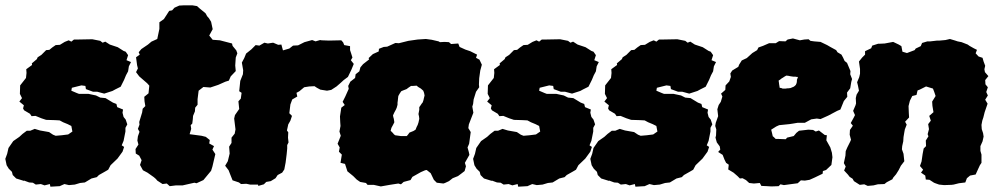

<svg xmlns="http://www.w3.org/2000/svg" viewBox="-47 -674 3759 724"><path d="M14 -1 1 -14 -2 -26 -14 -38 -22 -51 -27 -75 -20 -94 -15 -116 3 -142 26 -158 38 -169 54 -181H67L84 -188L104 -182L138 -176L153 -166L163 -162L186 -164L210 -167L226 -178L222 -199L208 -206L191 -213L178 -220L160 -221L127 -222L109 -228L87 -237L72 -236L66 -245L44 -258L40 -265L43 -277L26 -291L36 -304L28 -320L29 -352L51 -380L53 -399L52 -413L74 -429L73 -435L92 -451L95 -458L109 -467L127 -485L139 -486L150 -495L163 -504L179 -505L197 -516L212 -522L222 -517L232 -525H248L301 -526L331 -520L340 -513L350 -517L367 -506L397 -496L419 -482L427 -479L436 -466L430 -447L447 -440L439 -424L436 -405L428 -390L421 -373L408 -347L388 -337L377 -331L346 -321L320 -328H304L277 -338L275 -350L260 -352L224 -343L222 -332L243 -323L251 -320H287L315 -314L331 -306L351 -304L379 -287L392 -282L395 -270L417 -261L415 -249L419 -233L427 -223L433 -205L426 -192V-178L419 -143L412 -126L421 -120L415 -102L396 -76L370 -51L361 -34L349 -27L326 -14L318 -6L298 -1L273 14L255 16L235 22L213 24L196 20L178 28L143 30L141 20L121 25L107 20L88 22L77 15L63 14L44 7L43 8Z M593 28 582 18 566 20 546 7 541 1 533 -6 509 -23 492 -32 481 -52 487 -70 478 -87 465 -95 464 -112 475 -129 471 -144 473 -160 479 -177 473 -188 479 -204 478 -214 489 -250 491 -264 501 -274 498 -292 497 -309 513 -322 516 -351 508 -360 478 -386 466 -402 473 -416 470 -428 466 -458 480 -468 476 -477 486 -489 511 -506 524 -517 546 -527 554 -565V-590L571 -602L591 -633L602 -635L611 -645L629 -653L648 -654H678L696 -651L706 -642L728 -624L734 -613L741 -605L749 -592L755 -564L742 -540L755 -524L782 -522L809 -515L828 -510L830 -501L844 -484L848 -473L842 -457L840 -427L842 -406L823 -386L816 -370L803 -366L776 -354L746 -344L720 -346L702 -332L698 -300V-279L689 -268L688 -254L681 -237L680 -224L678 -208L672 -202L674 -188L668 -168L713 -162L729 -158L744 -146L742 -133L760 -123L754 -110L765 -93L754 -46L749 -30L720 5L694 17L686 15L642 25H617Z M896 22 882 19 862 20 854 14 830 6 822 -14 815 -32 802 -49 812 -66 819 -95 817 -121 826 -135V-155L838 -170L841 -186L836 -227L839 -240L855 -263L852 -292L861 -302L864 -324L855 -330L859 -369L869 -394L870 -409L865 -438L874 -455L881 -472L901 -488L917 -504L931 -502L950 -513L963 -510L983 -513L1002 -505L1014 -506L1020 -484L1044 -491L1058 -502L1077 -503L1101 -515L1130 -523L1143 -518L1160 -523L1166 -522L1193 -521L1240 -522L1247 -514L1251 -504L1273 -500V-485L1277 -473L1282 -457L1276 -447L1287 -433L1278 -411L1265 -384L1249 -372L1237 -361L1222 -348L1202 -335L1186 -332L1161 -336L1148 -343L1139 -349L1119 -348L1100 -345L1082 -330L1071 -324L1074 -310L1055 -299L1048 -280L1044 -247L1054 -237L1048 -219L1040 -205L1035 -182L1040 -175L1039 -155L1041 -137L1036 -127V-114L1034 -93L1030 -61L1025 -35L1017 -23L1000 -14L992 -2L974 9L957 12L948 21L927 27L926 22Z M1455 18 1423 23 1389 29 1362 23H1339L1333 16L1311 12L1298 3L1285 -10L1263 -28L1254 -56L1237 -60L1242 -91L1231 -102L1234 -118L1226 -132L1238 -162L1233 -178L1237 -199L1236 -212L1235 -235L1240 -268L1253 -278L1245 -290L1255 -310L1268 -339L1266 -350L1274 -366L1292 -380L1294 -394L1308 -405L1312 -420L1322 -432L1345 -450L1343 -455L1359 -470L1381 -480L1382 -490L1400 -497L1413 -498L1444 -512L1457 -511L1493 -520L1528 -525L1559 -527L1581 -524L1607 -518L1612 -515L1629 -516L1646 -515L1654 -508L1681 -510L1686 -497L1708 -487L1726 -481L1752 -468L1748 -456L1761 -449L1770 -430L1764 -408L1760 -379L1759 -355L1760 -345L1748 -328L1739 -299L1737 -282L1734 -272L1738 -249L1721 -205L1719 -191L1728 -176L1722 -132L1716 -118L1721 -100L1723 -90L1706 -60L1710 -47L1705 -29L1692 -19L1680 -10L1660 -2L1646 9L1631 16L1625 18L1600 15L1589 4L1577 -21L1562 -33L1556 -32L1540 -25L1508 -7L1501 5L1475 12L1465 21ZM1464 -161H1487L1492 -167L1497 -174L1512 -180L1520 -185L1524 -195L1528 -203L1531 -212L1534 -226L1533 -235L1531 -244L1534 -260V-270L1539 -277L1543 -283L1547 -288L1550 -297L1551 -302L1554 -314L1552 -324L1549 -332L1540 -340L1530 -346L1524 -351L1510 -350H1503L1494 -344L1486 -338L1473 -333L1466 -330L1460 -321L1455 -312L1454 -304L1453 -294L1452 -287V-279L1449 -268L1446 -261L1440 -250L1435 -239L1436 -233L1438 -226L1440 -213L1435 -203L1429 -192L1426 -181L1435 -172L1438 -168L1443 -164Z M1778 -1 1765 -14 1762 -26 1750 -38 1742 -51 1737 -75 1744 -94 1749 -116 1767 -142 1790 -158 1802 -169 1818 -181H1831L1848 -188L1868 -182L1902 -176L1917 -166L1927 -162L1950 -164L1974 -167L1990 -178L1986 -199L1972 -206L1955 -213L1942 -220L1924 -221L1891 -222L1873 -228L1851 -237L1836 -236L1830 -245L1808 -258L1804 -265L1807 -277L1790 -291L1800 -304L1792 -320L1793 -352L1815 -380L1817 -399L1816 -413L1838 -429L1837 -435L1856 -451L1859 -458L1873 -467L1891 -485L1903 -486L1914 -495L1927 -504L1943 -505L1961 -516L1976 -522L1986 -517L1996 -525H2012L2065 -526L2095 -520L2104 -513L2114 -517L2131 -506L2161 -496L2183 -482L2191 -479L2200 -466L2194 -447L2211 -440L2203 -424L2200 -405L2192 -390L2185 -373L2172 -347L2152 -337L2141 -331L2110 -321L2084 -328H2068L2041 -338L2039 -350L2024 -352L1988 -343L1986 -332L2007 -323L2015 -320H2051L2079 -314L2095 -306L2115 -304L2143 -287L2156 -282L2159 -270L2181 -261L2179 -249L2183 -233L2191 -223L2197 -205L2190 -192V-178L2183 -143L2176 -126L2185 -120L2179 -102L2160 -76L2134 -51L2125 -34L2113 -27L2090 -14L2082 -6L2062 -1L2037 14L2019 16L1999 22L1977 24L1960 20L1942 28L1907 30L1905 20L1885 25L1871 20L1852 22L1841 15L1827 14L1808 7L1807 8Z M2220 -1 2207 -14 2204 -26 2192 -38 2184 -51 2179 -75 2186 -94 2191 -116 2209 -142 2232 -158 2244 -169 2260 -181H2273L2290 -188L2310 -182L2344 -176L2359 -166L2369 -162L2392 -164L2416 -167L2432 -178L2428 -199L2414 -206L2397 -213L2384 -220L2366 -221L2333 -222L2315 -228L2293 -237L2278 -236L2272 -245L2250 -258L2246 -265L2249 -277L2232 -291L2242 -304L2234 -320L2235 -352L2257 -380L2259 -399L2258 -413L2280 -429L2279 -435L2298 -451L2301 -458L2315 -467L2333 -485L2345 -486L2356 -495L2369 -504L2385 -505L2403 -516L2418 -522L2428 -517L2438 -525H2454L2507 -526L2537 -520L2546 -513L2556 -517L2573 -506L2603 -496L2625 -482L2633 -479L2642 -466L2636 -447L2653 -440L2645 -424L2642 -405L2634 -390L2627 -373L2614 -347L2594 -337L2583 -331L2552 -321L2526 -328H2510L2483 -338L2481 -350L2466 -352L2430 -343L2428 -332L2449 -323L2457 -320H2493L2521 -314L2537 -306L2557 -304L2585 -287L2598 -282L2601 -270L2623 -261L2621 -249L2625 -233L2633 -223L2639 -205L2632 -192V-178L2625 -143L2618 -126L2627 -120L2621 -102L2602 -76L2576 -51L2567 -34L2555 -27L2532 -14L2524 -6L2504 -1L2479 14L2461 16L2441 22L2419 24L2402 20L2384 28L2349 30L2347 20L2327 25L2313 20L2294 22L2283 15L2269 14L2250 7L2249 8Z M2862 29 2845 28 2824 27 2818 16 2796 18 2778 16 2766 5 2753 -2 2743 -1 2734 -10 2719 -23 2699 -35 2701 -53 2691 -60 2685 -72 2678 -90 2661 -101 2669 -110 2667 -122 2656 -137 2651 -155 2653 -163 2654 -186 2650 -199 2652 -211 2661 -236 2658 -262 2663 -278 2671 -290 2677 -310 2672 -321 2688 -335 2689 -352 2703 -367 2709 -384 2707 -397 2714 -408 2737 -422 2740 -430 2750 -446 2769 -455 2790 -474 2808 -485 2813 -495 2830 -501 2853 -511H2878L2891 -519L2915 -518L2923 -525L2943 -529L2969 -522L2986 -525L3002 -526L3009 -520L3023 -518L3047 -516L3072 -504L3084 -497L3106 -485L3111 -477L3126 -468L3132 -457L3138 -444L3147 -437L3160 -406L3159 -394L3166 -376L3163 -365L3159 -341L3147 -325L3148 -309L3135 -293L3122 -261L3110 -256L3076 -238L3047 -225L3033 -227L3012 -224L2988 -211H2961L2943 -208L2930 -206L2891 -202L2880 -197L2861 -185L2864 -173L2867 -160L2870 -158L2878 -150H2890L2916 -149L2921 -155L2946 -161L2956 -173L2966 -181L3001 -185L3019 -184L3029 -178L3041 -182L3063 -165L3071 -164L3069 -145L3084 -118L3090 -98L3092 -81L3088 -52L3068 -33L3056 -29L3055 -19L3026 -5L3006 4L2988 7L2973 6L2961 17L2931 21L2909 24L2896 21L2889 28ZM2904 -340H2916L2922 -341H2926L2934 -342L2941 -345L2946 -347L2950 -350L2954 -354L2957 -361L2958 -368V-373L2960 -378L2962 -384H2957L2952 -385H2944L2937 -386L2931 -387L2927 -388L2918 -389L2911 -385L2905 -381L2900 -378L2895 -374L2889 -370L2890 -364L2891 -356L2892 -350L2893 -343L2899 -342Z M3264 -509H3268L3289 -510L3321 -516L3342 -506L3352 -500L3356 -479L3373 -474L3402 -485L3406 -491L3425 -500L3430 -512L3450 -518H3461L3487 -521H3496L3518 -523L3535 -527L3555 -521L3564 -518L3579 -515L3602 -506L3609 -501L3625 -492L3637 -486L3632 -473L3643 -461L3658 -456L3662 -442L3668 -426L3665 -413L3667 -402L3680 -387L3668 -372L3669 -356L3678 -345L3672 -327L3678 -314L3668 -298L3677 -283L3666 -251L3661 -231L3657 -219L3654 -203L3655 -187L3660 -172L3662 -159L3658 -141L3650 -123V-105L3654 -91V-60L3648 -51L3642 -38L3632 -16L3611 -12L3599 -2L3593 14L3569 17L3549 22L3541 23L3513 24L3494 22L3480 17L3475 15L3458 4L3444 3L3442 -12L3426 -23L3434 -34L3422 -48L3428 -65L3432 -93L3436 -114L3445 -123L3444 -144L3454 -160L3451 -168L3456 -187L3453 -206L3463 -219L3457 -237L3473 -251L3469 -275L3468 -291L3481 -312L3476 -327L3471 -340L3445 -348L3421 -336L3413 -333L3409 -316L3393 -312L3384 -294L3379 -274L3380 -248L3381 -231L3366 -215L3372 -204L3365 -186L3363 -175L3360 -157L3359 -141L3355 -123L3354 -111L3360 -94L3363 -66L3350 -49L3342 -33L3332 -17L3321 -4L3318 2L3297 13L3288 20L3263 21L3247 25L3225 27L3212 21L3195 23L3173 9L3168 0L3157 -7L3150 -16L3136 -31L3142 -46L3135 -59L3141 -87L3142 -104L3148 -118L3159 -140L3162 -147L3157 -166L3158 -184L3169 -200L3161 -210L3172 -230L3177 -240L3170 -256L3179 -277L3181 -284L3180 -304L3183 -317L3192 -332L3188 -352L3185 -364L3193 -383L3196 -396V-414L3192 -442L3204 -457L3215 -468V-481L3238 -492L3242 -502Z"/></svg>

Font: Winky Rough Black
Style: Italic
Weight: 900
Italic angle: -8.97852°
Designer: Simon Atzbach
Foundry: typofactur
Version: Version 1.206; ttfautohint (v1.8.4.7-5d5b)